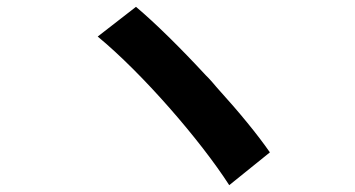

<svg xmlns="http://www.w3.org/2000/svg" viewBox="-20 -624 1040 562"><path d="M770 -178C734 -230 679 -297 619 -363L612 -371C605 -380 597 -388 590 -396L582 -404C510 -482 434 -557 378 -604L266 -517C397 -409 566 -214 651 -82L770 -178Z"/></svg>

Font: Glow Sans TC Normal
Style: Bold
Weight: 700
Designer: Ryoko NISHIZUKA (kana, bopomofo & ideographs); Paul D. Hunt (Latin, Greek & Cyrillic); Sandoll Communications, Soo-young
Version: Version 0.93